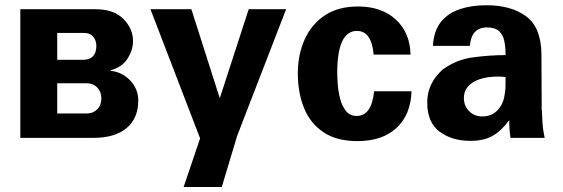

<svg xmlns="http://www.w3.org/2000/svg" viewBox="-20 -540 2207 752"><path d="M413.1 -262.7Q459 -257.8 490.2 -224.6Q521.5 -191.4 521.5 -146.5Q521.5 -76.2 475.6 -38.1Q429.7 0 345.7 0H59.6V-503.9H353.5Q425.8 -503.9 463.4 -465.8Q501 -427.7 501 -378.9Q501 -344.7 480 -311Q459 -277.3 413.1 -264.6ZM204.1 -305.7H304.7Q356.4 -305.7 357.4 -359.4Q357.4 -381.8 344.7 -396.5Q332 -411.1 309.6 -411.1H204.1ZM204.1 -95.7H321.3Q344.7 -95.7 360.8 -111.8Q377 -127.9 377 -154.3Q377 -180.7 360.8 -197.3Q344.7 -213.9 317.4 -213.9H204.1Z M569.3 -503.9H729.5L840.8 -155.3L954.1 -503.9H1100.6L909.2 -8.8L848.6 192.4H699.2L763.7 2Z M1587.9 -326.2H1443.4Q1435.5 -418.9 1377.9 -418.9Q1301.8 -418.9 1300.8 -257.8Q1300.8 -240.2 1302.7 -211.4Q1304.7 -182.6 1312 -153.8Q1319.3 -125 1335 -105.5Q1350.6 -85.9 1377 -85.9Q1435.5 -85.9 1445.3 -182.6H1591.8Q1588.9 -90.8 1533.2 -39.1Q1477.5 12.7 1379.9 12.7Q1298.8 12.7 1247.1 -22Q1195.3 -56.6 1170.9 -116.7Q1146.5 -176.8 1146.5 -252.9Q1146.5 -326.2 1173.3 -385.7Q1200.2 -445.3 1252.4 -480Q1304.7 -514.6 1382.8 -514.6Q1474.6 -514.6 1530.3 -463.4Q1585.9 -412.1 1587.9 -326.2Z M2113.3 0H1979.5Q1974.6 -31.2 1974.6 -64.5V-69.3Q1944.3 -28.3 1910.2 -8.3Q1876 11.7 1822.3 11.7Q1750 11.7 1701.7 -24.4Q1653.3 -60.5 1653.3 -138.7Q1653.3 -213.9 1713.9 -267.6Q1766.6 -306.6 1832.5 -315.4Q1898.4 -324.2 1960 -324.2V-331.1Q1960 -356.4 1955.1 -379.9Q1950.2 -403.3 1934.6 -418Q1918.9 -432.6 1887.7 -432.6Q1826.2 -432.6 1820.3 -360.4H1675.8Q1678.7 -418.9 1707 -454.1Q1735.4 -489.3 1781.7 -504.4Q1828.1 -519.5 1884.8 -519.5Q1981.4 -519.5 2040 -476.6Q2098.6 -433.6 2100.6 -331.1L2101.6 -127.9Q2101.6 -120.1 2101.6 -115.7Q2101.6 -111.3 2101.6 -108.9Q2101.6 -106.4 2102.5 -104.5Q2102.5 -101.6 2103 -92.8Q2103.5 -84 2104.5 -65.4Q2105.5 -37.1 2113.3 0ZM1960 -238.3Q1955.1 -238.3 1950.2 -239.3Q1946.3 -239.3 1942.4 -239.7Q1938.5 -240.2 1933.6 -240.2Q1869.1 -240.2 1833 -217.8Q1796.9 -195.3 1796.9 -156.2Q1796.9 -125 1817.4 -104.5Q1837.9 -84 1869.1 -84Q1905.3 -84 1928.2 -107.9Q1951.2 -131.8 1956.1 -167Q1958 -177.7 1959 -186Q1960 -194.3 1960 -205.6Q1960 -216.8 1960 -238.3Z"/></svg>

Font: FreeUniversal
Style: Bold
Weight: 700
Version: Version 1.001 March 22, 2017